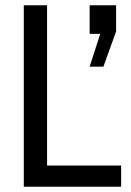

<svg xmlns="http://www.w3.org/2000/svg" viewBox="-20 -706 496 726"><path d="M70 0H438V-80H158V-686H70ZM419 -587V-686H319V-578H359L319 -454H371Z"/></svg>

Font: Archivo Narrow
Style: Regular
Weight: 400
Designer: Hector Gatti
Foundry: Omnibus-Type
Version: Version 1.003;PS 001.003;hotconv 1.0.70;makeotf.lib2.5.58329